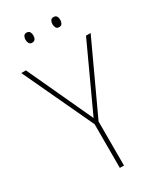

<svg xmlns="http://www.w3.org/2000/svg" viewBox="-221 -966 876 1043"><g transform="rotate(-30 217.5 -445.0)"><path d="M218 -306 406 -714H435L232 -276V0H206V-274L0 -714H29ZM110 -859Q110 -871 115.5 -880.5Q121 -890 134 -890Q148 -890 153.5 -880.5Q159 -871 159 -859Q159 -845 153.5 -836Q148 -827 134 -827Q121 -827 115.5 -836.5Q110 -846 110 -859ZM279 -859Q279 -871 284.5 -880.5Q290 -890 303 -890Q317 -890 322.5 -881Q328 -872 328 -859Q328 -846 322.5 -836.5Q317 -827 303 -827Q290 -827 284.5 -836.5Q279 -846 279 -859Z"/></g></svg>

Font: Noto Sans Telugu SemiCondensed Thin
Style: Regular
Weight: 100
Width: 4
Designer: Jelle Bosma - Monotype Design Team
Foundry: Monotype Imaging Inc.
Version: Version 2.005; ttfautohint (v1.8.4.7-5d5b)